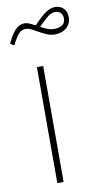

<svg xmlns="http://www.w3.org/2000/svg" viewBox="-90 -840 469 882"><g transform="rotate(-10 144.0 -399.0)"><path d="M132.8 -541V0H103.5V-541ZM131.3 -730.5Q168.9 -769.5 190.4 -783.9Q211.9 -798.3 232.9 -798.3Q257.3 -798.3 272.5 -782.7Q287.6 -767.1 287.6 -742.2Q287.6 -711.9 266.4 -693.1Q245.1 -674.3 210.4 -674.3Q194.3 -674.3 177.5 -680.7Q160.6 -687 134.3 -702.1Q114.7 -713.9 103.5 -718.3Q92.3 -722.7 82 -722.7Q64.5 -722.7 51.5 -709.5Q38.6 -696.3 18.6 -657.2L1 -668Q21 -711.4 39.8 -730.2Q58.6 -749 82 -749Q91.3 -749 100.8 -745.4Q110.4 -741.7 131.3 -730.5ZM149.9 -720.7Q172.4 -708.5 185.5 -704.1Q198.7 -699.7 210.9 -699.7Q264.6 -699.7 264.6 -740.7Q264.6 -756.3 254.9 -766.1Q245.1 -775.9 229.5 -775.9Q214.8 -775.9 200 -765.6Q185.1 -755.4 149.9 -720.7Z"/></g></svg>

Font: Estedad-FD Thin
Style: Regular
Weight: 100
Designer: Amin Abedi
Version: Version 7.3